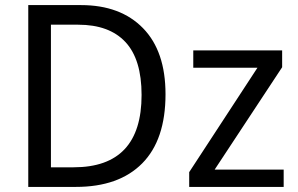

<svg xmlns="http://www.w3.org/2000/svg" viewBox="-20 -734 1170 754"><path d="M278 0H91V-714H298Q453 -714 541.5 -623.5Q630 -533 630 -364Q630 -185 538.5 -92.5Q447 0 278 0ZM287 -637H180V-77H269Q536 -77 536 -361Q536 -501 472.5 -569Q409 -637 287 -637ZM723 0V-58L991 -468H739V-536H1088V-470L823 -68H1094V0Z"/></svg>

Font: Noto Sans Display
Style: Regular
Weight: 400
Designer: Monotype Design team
Foundry: Monotype Imaging Inc.
Version: Version 1.000